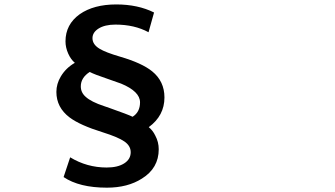

<svg xmlns="http://www.w3.org/2000/svg" viewBox="-20 -786 1540 883"><path d="M471.7 77.1Q344.7 77.1 272.5 28.3L302.7 -62.5Q379.9 -15.6 470.7 -15.6Q521.5 -15.6 551.3 -34.7Q581.1 -53.7 581.1 -85.9Q581.1 -115.2 552.2 -135.3Q523.4 -155.3 452.1 -177.7Q347.7 -210 299.8 -246.1Q239.3 -292 239.3 -363.3Q239.3 -400.4 259.8 -434.6Q283.2 -473.6 324.2 -497.1Q305.7 -512.7 293.9 -539.1Q281.2 -567.4 281.2 -595.7Q281.2 -673.8 346.7 -720.7Q411.1 -765.6 514.6 -765.6Q614.3 -765.6 688.5 -728.5L663.1 -637.7Q598.6 -672.9 510.7 -672.9Q461.9 -672.9 432.6 -654.3Q405.3 -636.7 405.3 -610.4Q405.3 -581.1 438.5 -561.5Q465.8 -544.9 532.2 -525.4Q632.8 -496.1 679.7 -458Q736.3 -412.1 736.3 -337.9Q736.3 -253.9 664.1 -201.2Q682.6 -186.5 694.3 -162.1Q710 -132.8 710 -99.6Q710 -12.7 632.8 35.2Q567.4 77.1 471.7 77.1ZM589.8 -249Q624 -270.5 624 -315.4Q624 -365.2 537.1 -401.4Q516.6 -409.2 473.6 -423.8Q415 -443.4 392.6 -455.1Q351.6 -428.7 351.6 -388.7Q351.6 -360.4 374 -340.8Q399.4 -317.4 459 -297.9Q467.8 -294.9 484.4 -289.1Q570.3 -258.8 589.8 -249Z"/></svg>

Font: Bpmf GenSeki Gothic B
Style: B
Weight: 700
Foundry: But Ko
Version: Version 1.320